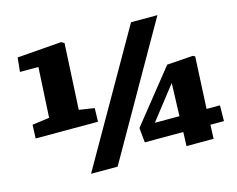

<svg xmlns="http://www.w3.org/2000/svg" viewBox="-100 -866 1264 1026"><g transform="rotate(-15 531.5 -352.5)"><path d="M284 11 700 -716H846L431 11ZM309 -336 394 -323 392 -248H47L50 -323L145 -336L160 -613H58L66 -691L311 -710L328 -701ZM970 -164H1044L1043 -77H968L965 0H815L818 -77H605L597 -158L828 -447L972 -457L984 -451ZM820 -164 826 -346 684 -164Z"/></g></svg>

Font: Literata 18pt Black
Style: Italic
Weight: 900
Italic angle: -2°
Designer: Latin by Veronika Burian and Jose Scaglione. Greek by Irene Vlachou. Cyrillic by Vera Evstafieva
Foundry: TypeTogether
Version: Version 3.103;gftools[0.9.29]